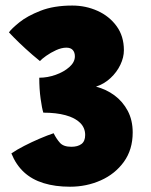

<svg xmlns="http://www.w3.org/2000/svg" viewBox="-20 -688 556 709"><path d="M238.5 1.5Q183.5 1.5 140.8 -11.8Q98 -25 68.5 -52.2Q39 -79.5 22 -121.5Q41.5 -135 69.2 -149.2Q97 -163.5 126.2 -176Q155.5 -188.5 178 -196Q188.5 -175 201.5 -160.5Q214.5 -146 243.5 -146Q267 -146 280.8 -156.2Q294.5 -166.5 294.5 -189.5Q294.5 -216 275.8 -234.5Q257 -253 222.2 -262.5Q187.5 -272 140 -272Q135 -287.5 130 -323.2Q125 -359 125 -401Q155.5 -401 185.8 -411.8Q216 -422.5 236.2 -440.5Q256.5 -458.5 256.5 -480Q256.5 -494.5 248.8 -503.2Q241 -512 225 -512Q207.5 -512 187.2 -502.8Q167 -493.5 150.5 -481.8Q134 -470 127.5 -462.5Q99.5 -485 74 -508.5Q48.5 -532 31.8 -549Q15 -566 13 -568.5Q22.5 -582 51.5 -605.5Q80.5 -629 129.5 -648.2Q178.5 -667.5 247 -667.5Q296.5 -667.5 340 -648Q383.5 -628.5 410.5 -591.5Q437.5 -554.5 437.5 -502.5Q437.5 -476 424.5 -448.8Q411.5 -421.5 388.2 -399.8Q365 -378 334.5 -368Q372 -358.5 402.8 -335.8Q433.5 -313 451.8 -278.5Q470 -244 470 -199Q470 -135.5 437.5 -90.5Q405 -45.5 352.2 -22Q299.5 1.5 238.5 1.5Z"/></svg>

Font: Grandstander Thin Black
Style: Regular
Weight: 900
Version: Version 1.200